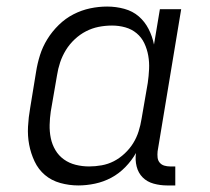

<svg xmlns="http://www.w3.org/2000/svg" viewBox="-20 -558 640 586"><path d="M219 8Q191 8 164 0.5Q137 -7 117 -24Q97 -41 85.5 -65.5Q74 -90 69 -116.5Q64 -143 65.5 -171.5Q67 -200 72 -228L90 -338Q94 -364 102 -389.5Q110 -415 124.5 -438.5Q139 -462 159.5 -482Q180 -502 204.5 -514.5Q229 -527 255 -532.5Q281 -538 307 -538Q334 -538 359.5 -531Q385 -524 403.5 -508Q422 -492 433.5 -469.5Q445 -447 450 -422L468 -530H533L461 -96Q460 -86 461 -77Q462 -68 467.5 -61.5Q473 -55 481.5 -52.5Q490 -50 499 -50H515V8H490Q469 8 449 2.5Q429 -3 415.5 -16.5Q402 -30 397 -50Q392 -70 395 -91Q382 -68 362.5 -48Q343 -28 319.5 -15.5Q296 -3 270 2.5Q244 8 219 8ZM252 -50Q271 -50 290.5 -53.5Q310 -57 327.5 -66Q345 -75 360.5 -89.5Q376 -104 386.5 -121Q397 -138 403 -157Q409 -176 412 -195L431 -305Q434 -326 435 -347Q436 -368 432.5 -388Q429 -408 420.5 -426Q412 -444 397 -456.5Q382 -469 362.5 -474.5Q343 -480 322 -480Q301 -480 281 -476Q261 -472 242.5 -462.5Q224 -453 208 -438Q192 -423 181 -405Q170 -387 163.5 -367.5Q157 -348 154 -328L135 -218Q132 -198 131.5 -177Q131 -156 135 -136.5Q139 -117 149 -100Q159 -83 175 -71.5Q191 -60 211 -55Q231 -50 252 -50Z"/></svg>

Font: Iosevka Curly Slab LtEx
Style: Italic
Weight: 300
Width: 7
Italic angle: -9°
Monospace: yes
Designer: Belleve Invis
Foundry: Belleve Invis
Version: Version 11.1.0; ttfautohint (v1.8.3)